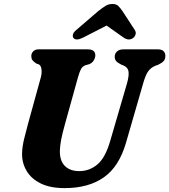

<svg xmlns="http://www.w3.org/2000/svg" viewBox="-20 -954 871 988"><path d="M547 -228.5 634.5 -528.5Q644 -563.5 641.5 -585Q639 -606.5 616.5 -616.5L604 -621.5Q584.5 -631.5 577.2 -640.2Q570 -649 570.5 -663.5Q570.5 -678.5 582 -689.2Q593.5 -700 615.5 -700H793.5Q812.5 -700 821.8 -690.5Q831 -681 831 -667Q831 -648.5 821.2 -638.8Q811.5 -629 793.5 -620.5L779 -615.5Q753.5 -604.5 740.2 -583.5Q727 -562.5 716 -522.5L629 -221.5Q593.5 -97 514.5 -41.5Q435.5 14 312.5 14Q238 14 189.2 -10.2Q140.5 -34.5 116.8 -74.8Q93 -115 93.5 -163.5Q94 -197 104.2 -239.5Q114.5 -282 124 -316L190 -555.5Q196 -578 193.5 -597Q191 -616 181 -622L166 -627.5Q152 -637.5 146.5 -645Q141 -652.5 141 -666.5Q141.5 -680 151.2 -690Q161 -700 177.5 -700H432Q470.5 -700 470.5 -669Q470 -655.5 462 -642.5Q454 -629.5 438.5 -623.5L420.5 -618.5Q404.5 -613 396.8 -598.5Q389 -584 381.5 -557L314.5 -316Q300.5 -266.5 294.5 -234.2Q288.5 -202 288 -177.5Q287.5 -126 314 -99.8Q340.5 -73.5 387.5 -73.5Q440.5 -73.5 481.2 -107.8Q522 -142 547 -228.5ZM408.5 -761Q372.5 -742.5 358.5 -758Q353 -764 355.2 -775.8Q357.5 -787.5 373.5 -800.5L485 -896.5Q506 -913 522 -923.2Q538 -933.5 558.5 -933.5Q578.5 -933.5 588.8 -923.2Q599 -913 610.5 -896.5L673 -800.5Q681.5 -787.5 677.2 -775.8Q673 -764 664.5 -758Q641.5 -742.5 615.5 -761L528.5 -822.5Z"/></svg>

Font: Fraunces 9pt S050
Style: Bold Italic
Weight: 700
Italic angle: -16°
Version: Version 1.000; ttfautohint (v1.8.3)